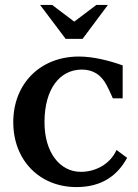

<svg xmlns="http://www.w3.org/2000/svg" viewBox="-20 -746 562 781"><path d="M439 -346H479V-480C420 -501 357 -516 301 -516C143 -516 34 -405 34 -249C34 -93 142 15 291 15C394 15 458 -32 497 -104L454 -136C427 -76 366 -47 309 -47C224 -47 161 -125 161 -249C161 -384 223 -463 313 -463C358 -463 392 -442 414 -399C421 -385 428 -372 439 -346ZM143 -726 247 -588H316L419 -726H372L282 -658L192 -726Z"/></svg>

Font: LT Superior Serif Semibold
Style: Regular
Weight: 600
Designer: Daniel Lyons
Foundry: LyonsType
Version: Version 2.120;FEAKit 1.0